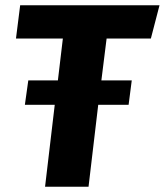

<svg xmlns="http://www.w3.org/2000/svg" viewBox="-20 -713 629 733"><path d="M483 -406H367L387 -566H556L589 -693H57L41 -566H220L201 -406H88L75 -313H189L152 0H318L355 -313H471Z"/></svg>

Font: Fira Sans OT
Style: Bold Italic
Weight: 700
Italic angle: -8°
Designer: Carrois Corporate & Edenspiekermann
Foundry: Carrois Corporate GbR & Edenspiekermann AG
Version: Version 2.001